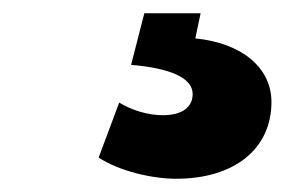

<svg xmlns="http://www.w3.org/2000/svg" viewBox="-20 -30 430 290"><path d="M246 240C334 240 390 195 390 124C390 72 345 35 275 28L283 -10H198L178 68C238 73 271 88 271 112C271 132 255 144 226 144C204 144 180 137 160 125L129 208C161 229 211 240 246 240Z"/></svg>

Font: Mluvka ExtraBold
Style: Regular
Weight: 800
Designer: Modified by Jiří Krblich, Original typeface by Gumpita Rahayu
Foundry: Gumpita Rahayu & Jiří Krblich
Version: Version 2.000;Glyphs 3.1.1 (3134)